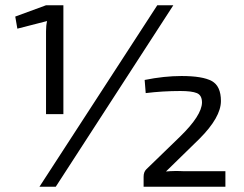

<svg xmlns="http://www.w3.org/2000/svg" viewBox="-20 -710 927 730"><path d="M221 -276H155V-591Q155 -613 159 -630L46 -601L38 -647L155 -690H221ZM192 0H130L578 -690H639ZM534 -356 530 -406Q604 -421 670 -421Q750 -421 785 -402Q820 -383 820 -326Q820 -264 738 -182L611 -58Q642 -61 680 -59H837V0H526V-38Q526 -56 536 -66L665 -191Q747 -271 748 -320Q748 -348 728.5 -356Q709 -364 666 -364Q599 -364 534 -356Z"/></svg>

Font: Exo 2.0
Style: Regular
Weight: 400
Designer: Natanael Gama
Version: Version 1.001;PS 001.001;hotconv 1.0.70;makeotf.lib2.5.58329